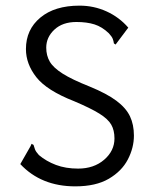

<svg xmlns="http://www.w3.org/2000/svg" viewBox="-20 -651 540 681"><path d="M247 10Q126 10 52 -69L88 -132L92 -141L99 -137Q101 -130 104 -121.5Q107 -113 118 -101Q144 -79 178.5 -66Q213 -53 257 -53Q313 -53 349.5 -84.5Q386 -116 386 -160Q386 -189 374.5 -209Q363 -229 332.5 -248Q302 -267 243 -292Q146 -330 109 -377Q72 -424 72 -477Q72 -546 123 -588.5Q174 -631 262 -631Q313 -631 358 -610.5Q403 -590 435 -553L390 -493L384 -497Q383 -505 380 -513Q377 -521 366 -533Q342 -556 315 -564.5Q288 -573 251 -573Q202 -573 173 -546Q144 -519 144 -482Q144 -454 156.5 -432.5Q169 -411 202 -390Q235 -369 298 -344Q359 -319 393 -293.5Q427 -268 441 -238.5Q455 -209 455 -170Q455 -127 433.5 -85.5Q412 -44 366 -17Q320 10 247 10Z"/></svg>

Font: Ligconsolata
Style: Regular
Weight: 400
Monospace: yes
Designer: Raph Levien, Cyreal, Brenton Simpson
Foundry: Raph Levien, Cyreal, Google
Version: Version 3.001; ttfautohint (v1.8.2.53-6de2)